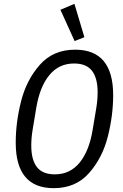

<svg xmlns="http://www.w3.org/2000/svg" viewBox="-20 -969 640 1001"><path d="M62 -225Q62 -331 90 -441.5Q118 -552 187.5 -631Q257 -710 372 -710Q570 -710 570 -473Q570 -367 542 -256.5Q514 -146 444.5 -67Q375 12 260 12Q62 12 62 -225ZM463 -292 482 -406Q489 -448 489 -488Q489 -562 459.5 -600Q430 -638 366 -638Q287 -638 237 -577Q187 -516 169 -406L150 -292Q143 -250 143 -210Q143 -136 172.5 -98Q202 -60 266 -60Q345 -60 395 -121Q445 -182 463 -292ZM295 -918 368 -949 420 -775 369 -755Z"/></svg>

Font: iA Writer Duo S
Style: Italic
Weight: 400
Italic angle: -9.5°
Designer: Mike Abbink, Paul van der Laan, Pieter van Rosmalen, Oliver Reichenstein
Foundry: Bold Monday and Information Architects Inc.
Version: Version 2.000